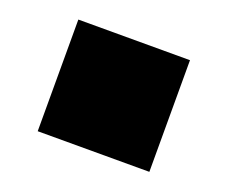

<svg xmlns="http://www.w3.org/2000/svg" viewBox="-65 -408 599 505"><g transform="rotate(20 234.5 -156.0)"><path d="M78.1 0V-312.5H390.6V0Z"/></g></svg>

Font: Sorena-Fanum Normal
Style: Regular
Weight: 400
Designer: Mohammad Darvishi
Version: Version 1.000;March 20, 2024;FontCreator 15.0.0.2958 64-bit